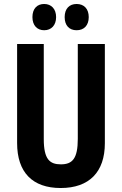

<svg xmlns="http://www.w3.org/2000/svg" viewBox="-20 -935 611 965"><path d="M143 -849C143 -807 167 -783 202 -783C238 -783 262 -808 262 -849C262 -890 238 -915 202 -915C167 -915 143 -892 143 -849ZM305 -849C305 -807 328 -783 365 -783C403 -783 426 -808 426 -849C426 -890 403 -915 365 -915C329 -915 305 -892 305 -849ZM507 -215V-714H371V-237C371 -138 344 -109 286 -109C230 -109 200 -134 200 -236V-714H66V-216C66 -69 143 10 285 10C429 10 507 -71 507 -215Z"/></svg>

Font: Noto Sans Gurmukhi ExtraCondensed
Style: Bold
Weight: 700
Width: 2
Designer: Jelle Bosma - Monotype Design Team
Foundry: Monotype Imaging Inc.
Version: Version 2.004